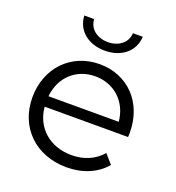

<svg xmlns="http://www.w3.org/2000/svg" viewBox="-133 -838 872 950"><g transform="rotate(20 302.5 -363.0)"><path d="M119 -295C129 -397 203 -467 304 -467C405 -467 480 -396 489 -295ZM323 5C406 5 479 -25 526 -81L484 -129C445 -83 389 -60 325 -60C210 -60 128 -133 119 -240H558C559 -248 559 -257 559 -263C559 -422 452 -531 304 -531C155 -531 46 -419 46 -263C46 -107 158 5 323 5ZM303 -602C388 -602 453 -651 457 -731H405C403 -679 358 -647 303 -647C248 -647 203 -679 201 -731H149C153 -651 218 -602 303 -602Z"/></g></svg>

Font: Montserrat-Alt1
Style: Regular
Weight: 400
Designer: Differentunic
Foundry: Differentunic
Version: Version 7.222